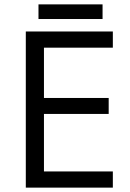

<svg xmlns="http://www.w3.org/2000/svg" viewBox="-20 -858 596 878"><path d="M496 0H98V-714H496V-640H181V-410H477V-337H181V-74H496ZM156 -838H449V-771H156Z"/></svg>

Font: Stephens Clock
Style: Regular
Weight: 400
Designer: Peter Wiegel (catfonts.de) with slight modifications by DT1.org
Version: Version 0.9.1